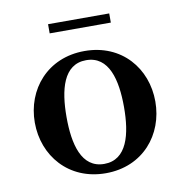

<svg xmlns="http://www.w3.org/2000/svg" viewBox="-71 -664 715 742"><g transform="rotate(-10 286.0 -293.0)"><path d="M165.5 -596V-560H405.5V-596ZM49 -230C49 -100 140 10 286 10C432 10 522 -100 522 -230C522 -360 432 -469.5 286 -469.5C140 -469.5 49 -360 49 -230ZM173.5 -230C173.5 -336.5 196.5 -433.5 286 -433.5C375.5 -433.5 399 -336.5 399 -230C399 -123.5 375.5 -26.5 286 -26.5C196.5 -26.5 173.5 -123.5 173.5 -230Z"/></g></svg>

Font: Bodoni* 06pt Medium
Style: Regular
Weight: 500
Version: Version 2.3